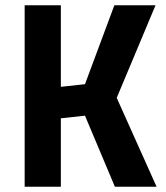

<svg xmlns="http://www.w3.org/2000/svg" viewBox="-20 -712 633 732"><path d="M418 0H577L425 -339L573 -692H416L304 -391L212 -381V-692H74V0H212V-261L304 -271Z"/></svg>

Font: RazerF5
Style: Bold
Weight: 700
Foundry: Razer Inc.
Version: Version 1.000;PS 001.001;hotconv 1.0.56